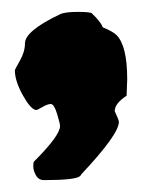

<svg xmlns="http://www.w3.org/2000/svg" viewBox="-20 -190 244 323"><path d="M117 103 115 106Q108 113 54 113Q45 113 40.5 105Q36 97 36 90Q36 83 37 82Q81 38 81 22Q81 18 76 1.5Q71 -15 65.5 -15Q60 -15 51.5 -10Q43 -5 41 -5H40Q31 -7 18 -30.5Q5 -54 5 -72Q5 -73 13.5 -88Q22 -103 22 -117Q22 -138 81 -166Q89 -170 111.5 -170Q134 -170 135 -167Q149 -154 153 -144Q170 -137 176 -131Q194 -113 194 -57L193 -29Q173 -16 173 -3Q180 12 180 15Q180 36 117 103Z"/></svg>

Font: Piedra
Style: Regular
Weight: 400
Designer: Angel Koziupa & Ale Paul
Foundry: Angel Koziupa and Alejandro Paul
Version: Version 1.000